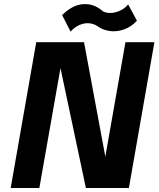

<svg xmlns="http://www.w3.org/2000/svg" viewBox="-20 -935 790 955"><path d="M460 -808.1Q427.2 -825.2 392.6 -816.7Q357.9 -808.1 331.1 -777.8L289.1 -859.9Q339.4 -910.2 393.3 -914.3Q447.3 -918.5 493.2 -877.9Q523.9 -864.3 560.3 -875.5Q596.7 -886.7 617.2 -913.1L661.1 -832Q633.8 -801.8 596.7 -788.6Q559.6 -775.4 523.7 -781Q487.8 -786.6 460 -808.1ZM604 -725.1H748L621.1 0H477.1H407.2L280.8 -596.2L175.8 0H33.2L160.2 -725.1H303.2H397.9L503.9 -155.8Z"/></svg>

Font: Stilu SemiBold
Style: Italic
Weight: 600
Italic angle: -10°
Designer: Genilson Lima Santos
Foundry: Genilson Lima Santos
Version: Version 1.200;PS 001.200;hotconv 1.0.88;makeotf.lib2.5.64775